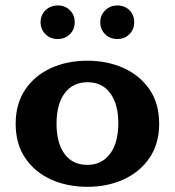

<svg xmlns="http://www.w3.org/2000/svg" viewBox="-20 -684 654 718"><path d="M307.1 14.6Q231.9 14.6 171.1 -12.7Q110.4 -40 74.5 -92.8Q38.6 -145.5 38.6 -221.2Q38.6 -295.9 74 -348.6Q109.4 -401.4 170.2 -429.2Q231 -457 307.1 -457Q379.9 -457 440.7 -430.2Q501.5 -403.3 538.3 -350.8Q575.2 -298.3 575.2 -221.2Q575.2 -146.5 539.3 -93.8Q503.4 -41 442.6 -13.2Q381.8 14.6 307.1 14.6ZM306.2 -67.4Q360.8 -67.4 391.6 -108.9Q422.4 -150.4 422.4 -223.6Q422.4 -294.9 392.1 -335.7Q361.8 -376.5 307.6 -376.5Q252.4 -376.5 221.9 -335.4Q191.4 -294.4 191.4 -221.7Q191.4 -149.4 221.4 -108.4Q251.5 -67.4 306.2 -67.4ZM195.8 -538.1Q168 -538.1 149.9 -556.2Q131.8 -574.2 131.8 -601.1Q131.8 -627.9 150.4 -645.8Q168.9 -663.6 196.3 -663.6Q223.1 -663.6 241.2 -646Q259.3 -628.4 259.3 -601.1Q259.3 -573.7 241.2 -555.9Q223.1 -538.1 195.8 -538.1ZM418.9 -538.1Q391.1 -538.1 373 -556.2Q355 -574.2 355 -601.1Q355 -627.4 373.5 -645.5Q392.1 -663.6 418.9 -663.6Q446.3 -663.6 464.1 -645.8Q481.9 -627.9 481.9 -601.1Q481.9 -574.2 464.1 -556.2Q446.3 -538.1 418.9 -538.1Z"/></svg>

Font: Kameron
Style: Bold
Weight: 700
Designer: Vernon Adams
Foundry: Vernon Adams
Version: Version 1.100